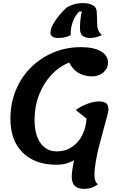

<svg xmlns="http://www.w3.org/2000/svg" viewBox="-20 -1029 774 1234"><path d="M345 30Q205 30 126 -48Q47 -126 47 -265Q47 -365 81.5 -449Q116 -533 178.5 -595Q241 -657 323 -691.5Q405 -726 500 -726Q582 -726 628 -699.5Q674 -673 674 -627Q674 -589 644.5 -563.5Q615 -538 570 -538Q528 -538 489 -558Q450 -578 425 -627Q361 -602 310.5 -548Q260 -494 231 -419.5Q202 -345 202 -259Q202 -164 240 -110Q278 -56 345 -56Q400 -56 442 -84Q484 -112 508.5 -160Q533 -208 536 -267Q550 -267 558.5 -248.5Q567 -230 567 -188Q567 -128 537 -79Q507 -30 456.5 0Q406 30 345 30ZM524 185Q481 185 461 166Q441 147 441 107Q441 89 446 55Q451 21 463 -31L557 -207L536 -267L467 -322Q500 -346 540.5 -361.5Q581 -377 615 -377Q649 -377 663 -365Q677 -353 677 -323Q677 -314 668 -280.5Q659 -247 646 -199.5Q633 -152 619 -98.5Q605 -45 596 6.5Q587 58 587 98Q587 118 592.5 132.5Q598 147 609 156Q589 170 568 177.5Q547 185 524 185ZM354 -785Q328 -785 316 -794.5Q304 -804 304 -817Q304 -842 320.5 -872Q337 -902 361.5 -931.5Q386 -961 408 -980Q428 -993 454 -1001Q480 -1009 517 -1009Q552 -1009 577 -995Q602 -981 602 -949L605 -869Q606 -844 614.5 -828.5Q623 -813 635 -804Q617 -795 598.5 -790Q580 -785 559 -785Q530 -785 512 -798Q494 -811 494 -847Q494 -875 497 -903Q500 -931 506 -955H490Q472 -938 459 -914Q446 -890 439.5 -861Q433 -832 434 -803Q423 -796 401.5 -790.5Q380 -785 354 -785Z"/></svg>

Font: Lemonada Medium
Style: Regular
Weight: 500
Designer: Mohamed Gaber (Arabic), Eduardo Tunni (Latin)
Foundry: Kief Type Foundry
Version: Version 4.004; ttfautohint (v1.8.2)